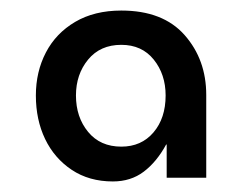

<svg xmlns="http://www.w3.org/2000/svg" viewBox="-20 -732 459 364"><path d="M194 -388Q149 -388 116 -410Q83 -432 65.5 -468.5Q48 -505 48 -551Q48 -596 67 -632.5Q86 -669 122.5 -690.5Q159 -712 210 -712Q289 -712 330 -665.5Q371 -619 371 -552V-395H296V-458H295Q277 -425 252.5 -406.5Q228 -388 194 -388ZM210 -454Q248 -454 271 -481Q294 -508 294 -551Q294 -591 271.5 -619Q249 -647 210 -647Q170 -647 147 -619Q124 -591 124 -551Q124 -510 147 -482Q170 -454 210 -454Z"/></svg>

Font: MuseoModerno Medium
Style: Regular
Weight: 500
Designer: Pablo Cosgaya, Héctor Gatti, Marcela Romero, and the Authors of The MuseoModerno Project.
Foundry: Omnibus-Type Team
Version: Version 1.001